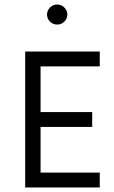

<svg xmlns="http://www.w3.org/2000/svg" viewBox="-20 -821 500 841"><path d="M186 -756.8Q186 -775.4 199.2 -788.3Q212.4 -801.3 230.5 -801.3Q248.5 -801.3 261.7 -788.3Q274.9 -775.4 274.9 -756.8Q274.9 -739.3 261.7 -726.3Q248.5 -713.4 230.5 -713.4Q212.4 -713.4 199.2 -726.3Q186 -739.3 186 -756.8ZM417 -530.3H157.7V-330.1H383.8V-265.1H157.7V-64.9H417V0H90.3V-595.2H417Z"/></svg>

Font: Now
Style: Regular
Weight: 400
Designer: Alfredo Marco Pradil
Foundry: Alfredo Marco Pradil
Version: Version 1.200;hotconv 1.0.109;makeotfexe 2.5.65596